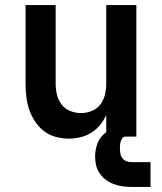

<svg xmlns="http://www.w3.org/2000/svg" viewBox="-20 -540 640 759"><path d="M252 8Q226 8 200 1Q174 -6 153.5 -22Q133 -38 118.5 -60Q104 -82 95.5 -107Q87 -132 84 -158Q81 -184 81 -210V-520H200V-210Q200 -188 205 -166.5Q210 -145 223 -127.5Q236 -110 257 -101.5Q278 -93 300 -93Q322 -93 343 -101.5Q364 -110 377 -127.5Q390 -145 395 -166.5Q400 -188 400 -210V-520H519V0H400V-86Q391 -65 376 -46.5Q361 -28 341 -15.5Q321 -3 298 2.5Q275 8 252 8ZM575 199H500Q482 199 464.5 196.5Q447 194 430.5 188Q414 182 399.5 171.5Q385 161 374.5 146Q364 131 360 113.5Q356 96 356 79Q356 55 363.5 32Q371 9 388 -7.5Q405 -24 428 -31Q451 -38 475 -38V0Q468 0 463.5 6.5Q459 13 457 20Q455 27 454.5 34Q454 41 454 48Q454 58 456 68Q458 78 464.5 86Q471 94 480.5 97.5Q490 101 500 101H575Z"/></svg>

Font: Zed Sans Extended
Style: Bold
Weight: 700
Width: 7
Designer: Belleve Invis
Foundry: Belleve Invis
Version: Version 1.0.0; ttfautohint (v1.8.4)